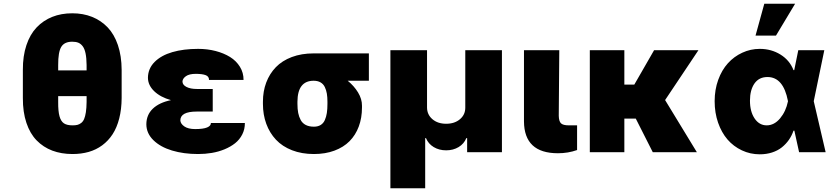

<svg xmlns="http://www.w3.org/2000/svg" viewBox="-20 -814 4469 1027"><path d="M630.7 -440.3V-289.8Q630.3 -229.4 617.7 -180.2Q605.1 -131 582.2 -95.9Q559.3 -60.7 526.8 -36.8Q494.3 -12.8 454.4 -1.4Q414.4 9.9 367.9 9.9Q308.2 9.9 259.9 -8.3Q211.6 -26.6 176.1 -62.9Q140.6 -99.1 121.3 -156.8Q101.9 -214.5 102.3 -289.8V-440.3Q101.9 -514.6 121.3 -572.4Q140.6 -630.3 176 -667.4Q211.3 -704.5 259.4 -723.7Q307.5 -742.9 366.5 -742.9Q424.4 -742.9 472.1 -723.9Q519.9 -704.9 555.4 -668Q590.9 -631 610.6 -573Q630.3 -514.9 630.7 -440.3ZM443.2 -268.5V-299.7H291.2V-268.5Q290.8 -219.1 298.3 -192.1Q305.8 -165.1 321.9 -154.3Q338.1 -143.5 367.9 -143.5Q383.2 -143.5 393.6 -146Q404.1 -148.4 414.1 -156.1Q424 -163.7 429.9 -177.2Q435.7 -190.7 439.3 -213.4Q442.8 -236.2 443.2 -268.5ZM291.2 -437.5H443.2V-465.9Q442.8 -503.6 437.7 -528.4Q432.5 -553.3 422.2 -566.8Q411.9 -580.3 398.8 -585.6Q385.7 -590.9 366.5 -590.9Q324.2 -590.9 307.5 -563Q290.8 -535.2 291.2 -465.9Z M1117.9 -286.9V-217.3H1032.7Q945.3 -217.3 944.6 -170.5Q945.3 -152.3 965.7 -138Q986.2 -123.6 1024.1 -123.6Q1067.1 -123.6 1087.9 -132.3Q1108.7 -141 1108 -156.2H1289.8Q1290.1 -122.9 1275.9 -95Q1261.7 -67.1 1237.6 -47.9Q1213.4 -28.8 1181.1 -15.4Q1148.8 -2.1 1113.1 3.9Q1077.4 9.9 1039.8 9.9Q962.4 9.9 900 -8.9Q837.7 -27.7 800.4 -64.3Q763.1 -100.9 762.8 -149.1Q763.1 -199.6 797.2 -232.4Q831.3 -265.3 894.5 -278.4Q838.4 -294 805 -326Q771.7 -358 771.3 -397.7Q771.7 -447.1 806.8 -482.4Q842 -517.8 901.8 -535.2Q961.6 -552.6 1039.8 -552.6Q1089.1 -552.6 1133.2 -541.2Q1177.2 -529.8 1210.6 -509.1Q1244 -488.3 1263.5 -456.5Q1283 -424.7 1282.7 -386.4H1098Q1098.4 -405.2 1079.9 -412.1Q1061.4 -419 1027 -419Q992.2 -419 974.4 -406.4Q956.7 -393.8 956 -377.8Q956.3 -359.7 977.6 -348.9Q998.9 -338.1 1032.7 -338.1H1117.9Z M1386.4 -258.5V-269.9Q1386.4 -325.6 1404.1 -372.7Q1421.9 -419.7 1455.4 -454.5Q1489 -489.3 1540.8 -508.9Q1592.7 -528.4 1657.7 -528.4H1953.1V-382.1H1839.8Q1873.9 -354.4 1895.2 -319.4Q1916.5 -284.4 1916.2 -248.6V-238.6Q1916.2 -183.2 1899.1 -137.4Q1882.1 -91.6 1849.8 -58.9Q1817.5 -26.3 1768.8 -8.2Q1720.2 9.9 1659.1 9.9Q1594.1 9.9 1542.1 -10.3Q1490.1 -30.5 1456.1 -66.8Q1422.2 -103 1404.3 -151.8Q1386.4 -200.6 1386.4 -258.5ZM1571 -269.9V-258.5Q1571 -230.5 1575.1 -209.7Q1579.2 -188.9 1588.6 -171.7Q1598 -154.5 1615.8 -145.4Q1633.5 -136.4 1659.1 -136.4Q1680.4 -136.4 1695.1 -145.4Q1709.9 -154.5 1717.5 -171.7Q1725.1 -188.9 1728.3 -209.7Q1731.5 -230.5 1731.5 -258.5V-269.9Q1731.5 -294.4 1728.3 -313.4Q1725.1 -332.4 1717.3 -348.5Q1709.5 -364.7 1694.4 -373.4Q1679.3 -382.1 1657.7 -382.1Q1571.7 -382.1 1571 -269.9Z M2068.2 193.2V-545.5H2264.2V-238.6Q2264.6 -200.6 2293.1 -176.3Q2321.7 -152 2366.5 -152Q2411.6 -152 2440.3 -176.3Q2469.1 -200.6 2468.8 -238.6V-545.5H2664.8V0H2478.7V-75.3H2474.4Q2462 -44.7 2433.1 -27.3Q2404.1 -9.9 2366.5 -9.9Q2328.8 -9.9 2299.9 -27.3Q2271 -44.7 2258.5 -75.3H2254.3V193.2Z M2782.7 -545.5H2971.6L2968.8 -194.6Q2969.5 -165.5 2980.6 -154.5Q2991.8 -143.5 3022.7 -143.5H3066.8V-11.4Q3018.8 5.7 2964.5 5.7Q2783.7 5.7 2782.7 -164.8Z M3319.6 -545.5V-361.5H3372.9L3478.7 -545.5H3715.9L3537.6 -278.8L3707.4 0H3471.6L3380.7 -179.7H3319.6V0H3134.9V-545.5Z M4044 11.4Q3992.9 11.4 3948.2 -9.8Q3903.4 -30.9 3871.4 -67.8Q3839.5 -104.8 3821 -157.8Q3802.6 -210.9 3802.6 -272.7Q3802.6 -334.2 3821.7 -386.9Q3840.9 -439.6 3873.6 -475.7Q3906.2 -511.7 3950.5 -532.1Q3994.7 -552.6 4044 -552.6Q4105.5 -552.6 4154.7 -522.2Q4203.8 -491.8 4224.4 -438.9H4228.3L4250 -545.5H4389.2L4332.7 -272.7L4396.3 0H4254.3L4229 -115.1H4224.4Q4215.2 -88.1 4199.6 -65.7Q4183.9 -43.3 4161.9 -25.7Q4139.9 -8.2 4109.7 1.6Q4079.5 11.4 4044 11.4ZM4195 -272.7 4194.6 -274.1Q4170.1 -402 4085.2 -402Q4039.8 -402 4015.6 -367.4Q3991.5 -332.7 3991.5 -275.6Q3991.5 -217.3 4016.3 -180.4Q4041.2 -143.5 4081 -143.5Q4121.4 -143.5 4152.7 -180.9Q4183.9 -218.4 4194.6 -271.3ZM4021.3 -623.6 4068.2 -794H4233L4130.7 -623.6Z"/></svg>

Font: Karasuma Gothic
Style: Black
Weight: 900
Designer: Rasmus Andersson / Ryoko Nishizuka
Foundry: Genbu
Version: Version 1.00